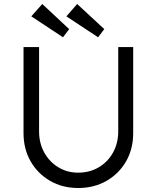

<svg xmlns="http://www.w3.org/2000/svg" viewBox="-20 -936 787 963"><path d="M372 7Q293 7 231 -29Q169 -65 133.5 -127Q98 -189 98 -268V-700H176V-277Q176 -218 202 -171Q228 -124 272.5 -97Q317 -70 372 -70Q430 -70 475.5 -97Q521 -124 547 -171Q573 -218 573 -277V-700H648V-268Q648 -189 612.5 -127Q577 -65 514.5 -29Q452 7 372 7ZM472 -749 313 -854 367 -916 503 -790ZM296 -749 137 -854 192 -916 327 -790Z"/></svg>

Font: Lexend Light
Style: Regular
Weight: 300
Designer: Bonnie Shaver-Troup, Thomas Jockin
Foundry: Lexend
Version: Version 1.007; ttfautohint (v1.8.3)